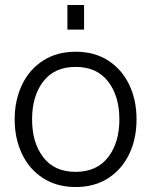

<svg xmlns="http://www.w3.org/2000/svg" viewBox="-20 -740 609 772"><path d="M39 -260Q39 -337 68.5 -399Q98 -461 153.5 -496.5Q209 -532 284 -532Q360 -532 415 -496.5Q470 -461 499.5 -399.5Q529 -338 529 -260Q529 -182 499.5 -120.5Q470 -59 415 -23.5Q360 12 284 12Q209 12 153.5 -23.5Q98 -59 68.5 -121Q39 -183 39 -260ZM284 -49Q369 -49 414.5 -107.5Q460 -166 460 -260Q460 -354 414.5 -412.5Q369 -471 284 -471Q199 -471 154 -412.5Q109 -354 109 -260Q109 -166 154 -107.5Q199 -49 284 -49ZM251 -720H318V-621H251Z"/></svg>

Font: Aspekta 300
Style: Regular
Weight: 300
Designer: Ivo Dolenc
Version: Version 2.000